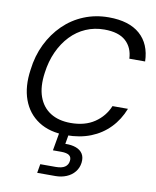

<svg xmlns="http://www.w3.org/2000/svg" viewBox="-102 -789 912 1126"><g transform="rotate(10 354.0 -226.5)"><path d="M327 12Q228 12 162 -31Q96 -74 68 -151Q40 -228 55 -330Q65 -414 99 -483.5Q133 -553 185.5 -604.5Q238 -656 306.5 -684Q375 -712 454 -712Q575 -712 640 -655Q705 -598 708 -494H614Q611 -560 568.5 -598.5Q526 -637 441 -637Q382 -637 331 -615Q280 -593 240.5 -551.5Q201 -510 175 -453Q149 -396 140 -327Q128 -243 149 -184Q170 -125 219 -94Q268 -63 340 -63Q425 -63 482 -101.5Q539 -140 565 -203H657Q631 -136 584 -87.5Q537 -39 472.5 -13.5Q408 12 327 12ZM198 259 207 206H299Q335 206 353.5 193.5Q372 181 375 157Q378 135 363.5 124Q349 113 315 113H266L287 -7H343L331 63Q368 62 395 72Q422 82 435 103Q448 124 444 156Q440 187 421 210.5Q402 234 372 246.5Q342 259 306 259Z"/></g></svg>

Font: DM Sans 36pt
Style: Italic
Weight: 400
Italic angle: -10°
Designer: Colophon Foundry, Jonny Pinhorn
Foundry: Colophon Foundry
Version: Version 4.004;gftools[0.9.30]